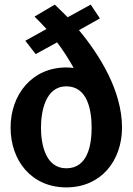

<svg xmlns="http://www.w3.org/2000/svg" viewBox="-20 -803 576 834"><path d="M268 -510C119 -510 26 -392 26 -249C26 -105 117 11 268 11C419 11 510 -105 510 -249C510 -406 416 -560 323 -672L414 -723L374 -783L274 -728C254 -748 235 -767 218 -783L130 -731C146 -715 164 -697 182 -677L90 -626L135 -568L228 -619C254 -585 278 -547 300 -508C290 -509 279 -510 268 -510ZM268 -428C362 -428 378 -321 378 -248C378 -175 362 -72 268 -72C177 -72 158 -178 158 -248C158 -318 177 -428 268 -428Z"/></svg>

Font: Rosario
Style: Bold
Weight: 700
Designer: Hector Gatti
Foundry: Omnibus Type
Version: Version 1.100